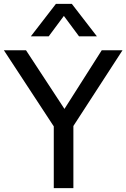

<svg xmlns="http://www.w3.org/2000/svg" viewBox="-44 -969 651 989"><path d="M587 -710 334 -320V0H233V-318L-24 -710H90L288 -408L480 -710ZM455 -782H363L285 -887L207 -782H115L244 -949H326Z"/></svg>

Font: Livvic Medium
Style: Regular
Weight: 500
Designer: Jacques Le Bailly, Baron von Fonthausen
Version: Version 1.001; ttfautohint (v1.8.2)